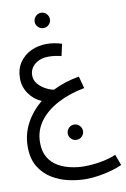

<svg xmlns="http://www.w3.org/2000/svg" viewBox="-114 -766 805 1225"><g transform="rotate(-10 288.5 -153.5)"><path d="M343 394Q289 394 231 381.5Q173 369 123 338.5Q73 308 41.5 256.5Q10 205 10 127Q10 46 47 -23.5Q84 -93 149 -146Q99 -167 68 -212Q37 -257 37 -310Q37 -372 66.5 -414.5Q96 -457 142.5 -478Q189 -499 241 -499Q289 -499 340 -483L323 -406Q281 -417 241 -417Q186 -417 151.5 -388.5Q117 -360 117 -316Q117 -286 136.5 -262.5Q156 -239 184 -223.5Q212 -208 238 -203Q316 -242 409 -258L430 -180Q333 -162 256.5 -122Q180 -82 136 -22.5Q92 37 92 115Q92 174 116 212.5Q140 251 178.5 272.5Q217 294 260.5 303Q304 312 343 312Q396 312 451 302.5Q506 293 551 274L577 344Q553 356 513.5 367.5Q474 379 429 386.5Q384 394 343 394ZM242 -602Q221 -602 206.5 -616.5Q192 -631 192 -651Q192 -671 206.5 -686Q221 -701 242 -701Q262 -701 276.5 -686Q291 -671 291 -651Q291 -631 276.5 -616.5Q262 -602 242 -602ZM326 137Q305 137 290.5 122.5Q276 108 276 88Q276 68 290.5 53Q305 38 326 38Q346 38 360.5 53Q375 68 375 88Q375 108 360.5 122.5Q346 137 326 137Z"/></g></svg>

Font: Noto IKEA Arabic
Style: Regular
Weight: 400
Designer: Monotype Design Team
Foundry: Monotype Imaging Inc.
Version: Version 1.200